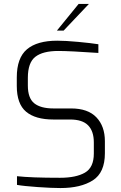

<svg xmlns="http://www.w3.org/2000/svg" viewBox="-20 -946 615 972"><path d="M66 -10V-54Q138 -46 284 -46Q365 -46 410 -72Q455 -98 455 -169V-225Q455 -282 426 -311.5Q397 -341 335 -341H250Q159 -341 112 -380.5Q65 -420 65 -511V-554Q65 -653 116.5 -696.5Q168 -740 270 -740Q311 -740 375.5 -734Q440 -728 478 -722V-678Q333 -688 275 -688Q197 -688 159 -658.5Q121 -629 121 -552V-513Q121 -449 153.5 -423Q186 -397 251 -397H340Q425 -397 468 -352Q511 -307 511 -231V-170Q511 -72 450 -33Q389 6 286 6Q242 6 170.5 1Q99 -4 66 -10ZM378 -926H430L302 -791H268Z"/></svg>

Font: Exo Light
Style: Regular
Weight: 300
Designer: Natanael Gama
Foundry: Natanael Gama
Version: Version 1.500; ttfautohint (v1.6)